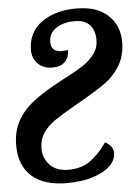

<svg xmlns="http://www.w3.org/2000/svg" viewBox="-62 -593 633 876"><g transform="rotate(-5 254.5 -155.0)"><path d="M-7 50Q-7 -13 18 -60.5Q43 -108 93 -147Q143 -186 227 -230L248 -241Q298 -267 328 -287Q358 -307 379 -335Q400 -363 400 -399Q400 -441 378 -467Q356 -493 307 -493Q256 -493 222.5 -470.5Q189 -448 189 -408Q189 -362 239 -362Q252 -362 266 -365Q266 -329 246 -310Q226 -291 189 -291Q147 -291 122.5 -316.5Q98 -342 98 -379Q99 -462 162 -506Q225 -550 319 -550Q416 -550 466 -502Q516 -454 516 -381Q516 -317 488 -271.5Q460 -226 418.5 -196.5Q377 -167 303 -125L277 -110Q212 -73 179.5 -50.5Q147 -28 127 2Q107 32 107 74Q107 119 137.5 149.5Q168 180 221 180Q281 180 322 150.5Q363 121 398 70Q413 77 424 90.5Q435 104 435 121Q435 154 407 181Q379 208 327.5 224Q276 240 208 240Q105 240 49 190.5Q-7 141 -7 50Z"/></g></svg>

Font: Noto Serif NarrowExtraBold
Style: Italic
Weight: 800
Width: 4
Italic angle: -12°
Designer: Monotype Design Team
Foundry: Monotype Imaging Inc.
Version: Version 1.001